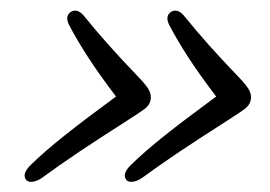

<svg xmlns="http://www.w3.org/2000/svg" viewBox="-20 -403 518 369"><path d="M461.5 -209Q459 -200 450.2 -193.5Q441.5 -187 416.5 -171Q364 -137.5 325.5 -111.8Q287 -86 251.5 -60Q243.5 -55 235.8 -53.8Q228 -52.5 223.5 -56.5Q213.5 -67.5 230.5 -85Q257.5 -111.5 296.5 -142.5Q335.5 -173.5 395.5 -217.5Q363 -260 341.2 -293.8Q319.5 -327.5 305 -355.5Q297 -372 308.5 -380Q320.5 -387.5 333 -373.5Q356.5 -344.5 380.5 -317.5Q404.5 -290.5 439.5 -254Q455.5 -237.5 459.8 -228Q464 -218.5 461.5 -209ZM269 -209Q266.5 -200 257.8 -193.5Q249 -187 224 -171Q171.5 -137.5 133 -111.8Q94.5 -86 59 -60Q51 -55 43.2 -53.8Q35.5 -52.5 31 -56.5Q21 -67.5 38 -85Q65 -111.5 104 -142.5Q143 -173.5 203 -217.5Q170.5 -260 148.8 -293.8Q127 -327.5 112.5 -355.5Q104.5 -372 116 -380Q128 -387.5 140.5 -373.5Q164 -344.5 188 -317.5Q212 -290.5 247 -254Q263 -237.5 267.2 -228Q271.5 -218.5 269 -209Z"/></svg>

Font: Fraunces 72pt SuperSoft Light
Style: Italic
Weight: 300
Italic angle: -16°
Version: Version 1.000;[b76b70a41]